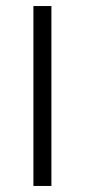

<svg xmlns="http://www.w3.org/2000/svg" viewBox="-20 -615 280 635"><path d="M90.5 0V-595H150V0Z"/></svg>

Font: Encode Sans SC Condensed Thin Light
Style: Regular
Weight: 300
Version: Version 3.002